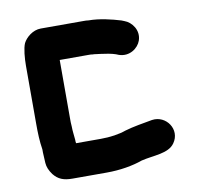

<svg xmlns="http://www.w3.org/2000/svg" viewBox="-67 -592 721 695"><g transform="rotate(-10 293.5 -244.5)"><path d="M56 -90V-79C56 -67 58 -53 58 -40C59 -25 65 -11 76 4C93 25 112 33 145 33H271C320 33 367 25 403 12C448 1 503 4 526 -29C559 -75 518 -134 465 -126C432 -120 394 -114 364 -105C339 -96 306 -91 271 -91H180C179 -96 179 -100 179 -104C178 -118 175 -136 175 -154C174 -163 174 -174 174 -187V-398H280C286 -398 291 -398 295 -397C298 -397 302 -397 307 -396L323 -394C340 -392 364 -388 378 -383L388 -379C426 -366 459 -391 468 -417C481 -454 455 -487 429 -496L419 -500C386 -510 342 -521 301 -521C296 -522 290 -522 283 -522H126C97 -522 71 -500 61 -480C53 -462 50 -426 50 -398V-187C50 -151 51 -121 56 -90Z"/></g></svg>

Font: Electronic
Style: Thk
Weight: 900
Version: Version 1.011